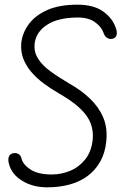

<svg xmlns="http://www.w3.org/2000/svg" viewBox="-20 -797 540 822"><path d="M182 5Q121 5 75 -23Q29 -51 18 -97Q14 -111 17 -123.5Q20 -136 33 -140Q46 -144 57.5 -138.5Q69 -133 72 -118Q80 -90 112.5 -70Q145 -50 201 -50Q243 -50 281 -66Q319 -82 345.5 -115.5Q372 -149 377 -201Q382 -260 347.5 -305.5Q313 -351 234 -396Q199 -416 168 -439Q137 -462 114 -489Q91 -516 79.5 -546.5Q68 -577 71 -613Q76 -657 104 -694.5Q132 -732 183.5 -754.5Q235 -777 311 -777Q381 -777 421.5 -748Q462 -719 476 -677Q482 -661 479.5 -648.5Q477 -636 465 -632Q453 -628 442 -633Q431 -638 426 -650Q415 -682 387 -702Q359 -722 314 -722Q229 -722 181 -690.5Q133 -659 128 -608Q125 -575 142.5 -546.5Q160 -518 195.5 -492Q231 -466 279 -438Q327 -411 364.5 -375.5Q402 -340 421.5 -295Q441 -250 435 -192Q430 -142 409 -105Q388 -68 355 -43.5Q322 -19 278 -7Q234 5 182 5Z"/></svg>

Font: Edu NSW ACT Foundation
Style: Regular
Weight: 400
Designer: Tina and Corey Anderson
Foundry: Google for Education
Version: Version 1.003